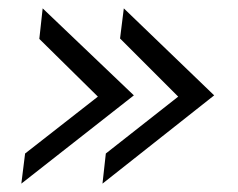

<svg xmlns="http://www.w3.org/2000/svg" viewBox="-20 -499 569 459"><path d="M31 -60 40 -132 214 -268 74 -406 82 -479 300 -271ZM225 -60 233 -132 406 -268 267 -407 276 -479 492 -271Z"/></svg>

Font: Kulim Park Light
Style: Italic
Weight: 300
Italic angle: -8°
Designer: Noponies / Dale Sattler
Foundry: Noponies
Version: Version 1.000; ttfautohint (v1.8.3)